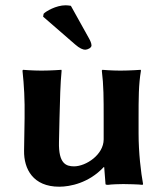

<svg xmlns="http://www.w3.org/2000/svg" viewBox="-20 -696 631 726"><path d="M372 -64H374L379 0C379 2 382 3 388 3C401 1 431 0 446 0C458 0 506 1 519 3L521 0C513 -43 504 -117 504 -192V-249C504 -324 504 -376 513 -429L512 -432C512 -432 470 -429 435 -429C401 -429 367 -432 367 -432L365 -429C372 -373 372 -325 372 -249V-169C372 -111 305 -67 260 -67C230 -67 201 -77 203 -159L205 -249C207 -324 208 -378 213 -429L212 -432C212 -432 172 -429 137 -429C103 -429 67 -432 67 -432L65 -429C71 -372 74 -321 73 -249L71 -126C70 -57 105 10 204 10C245 10 316 -4 372 -64ZM248 -674C244 -675 233 -676 228 -676C192 -676 153 -653 145 -644L143 -633L264 -528C281 -513 294 -508 302 -508C311 -508 326 -515 326 -524C326 -532 321 -543 317 -550Z"/></svg>

Font: Libertinus Sans
Style: Bold
Weight: 700
Designer: Philipp H. Poll, Khaled Hosny
Foundry: Caleb Maclennan
Version: Version 7.050;RELEASE